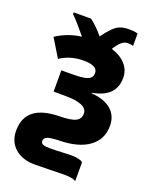

<svg xmlns="http://www.w3.org/2000/svg" viewBox="-196 -982 1057 1324"><g transform="rotate(20 333.0 -320.0)"><path d="M512.2 -876Q559.6 -876 580.1 -868.2V-776.9Q565.9 -783.2 540 -783.2Q515.1 -783.2 493.4 -763.9Q471.7 -744.6 449.2 -708Q516.6 -687.5 554.2 -645.3Q591.8 -603 591.8 -546.9Q591.8 -405.8 423.8 -377V-373Q520.5 -364.7 569.8 -321.3Q619.1 -277.8 619.1 -204.1Q619.1 -105 542.5 -48.8Q465.8 7.3 327.1 9.8Q266.1 11.7 241 20.3Q215.8 28.8 215.8 50.8Q215.8 67.9 230 75Q244.1 82 277.8 82Q326.7 82 368.7 79.6Q410.6 77.1 438 77.1Q470.2 77.1 493.4 83Q516.6 88.9 523.9 98.1V235.8Q505.4 219.2 434.1 219.2L333 221.2L224.1 223.1Q130.9 223.1 76.4 175Q22 127 22 47.9Q22 -49.8 84 -97.9Q146 -146 269 -147.9Q354 -148.9 387.5 -166.3Q420.9 -183.6 420.9 -222.2Q420.9 -257.8 379.9 -275.9Q338.9 -293.9 256.8 -293.9H172.9V-450.2H248Q304.7 -450.2 336.7 -455.8Q368.7 -461.4 383.3 -474.1Q397.9 -486.8 397.9 -512.2Q397.9 -565.9 294.9 -565.9Q197.8 -565.9 124 -516.1L43 -648.9Q86.4 -676.8 129.6 -693.1Q172.9 -709.5 227.1 -716.8Q156.7 -803.2 116.2 -841.8V-855H244.1Q294.4 -816.9 340.8 -759.8Q394 -832.5 427.5 -854.2Q460.9 -876 512.2 -876Z"/></g></svg>

Font: OpenSansExtrabold
Style: Regular
Weight: 800
Foundry: Ascender Corporation
Version: Version 1.10